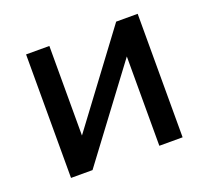

<svg xmlns="http://www.w3.org/2000/svg" viewBox="-91 -600 775 713"><g transform="rotate(-20 296.5 -244.0)"><path d="M76 0V-488H168V-134L432 -488H517V0H425V-353L161 0Z"/></g></svg>

Font: Nunito Sans SemiBold
Style: Regular
Weight: 600
Designer: Vernon Adams
Foundry: Vernon Adams
Version: Version 3.101; ttfautohint (v1.8.4.7-5d5b);gftools[0.9.27]